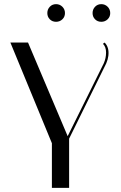

<svg xmlns="http://www.w3.org/2000/svg" viewBox="-20 -905 581 925"><path d="M480 -600Q491 -625 491 -652Q491 -679 476 -694L484 -700Q507 -677 502 -636Q500 -619 492 -600L313 -237V0H230V-215L30 -700H115L306 -249ZM220 -812Q208 -824 208 -842Q208 -860 220 -872.5Q232 -885 250 -885Q268 -885 280.5 -872.5Q293 -860 293 -842Q293 -824 280.5 -812Q268 -800 250 -800Q232 -800 220 -812ZM438 -812Q426 -824 426 -842Q426 -860 438 -872.5Q450 -885 468 -885Q486 -885 498.5 -872.5Q511 -860 511 -842Q511 -824 498.5 -812Q486 -800 468 -800Q450 -800 438 -812Z"/></svg>

Font: Italiana
Style: Regular
Weight: 400
Designer: Santiago Orozco
Foundry: Santiago Orozco
Version: Version 001.001